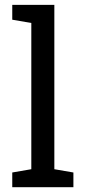

<svg xmlns="http://www.w3.org/2000/svg" viewBox="-20 -782 359 802"><path d="M110.8 -75.2V-686L31.2 -699.7V-761.7H207V-75.2L286.6 -61.5V0H31.2V-61.5Z"/></svg>

Font: Battambang
Style: Regular
Weight: 400
Designer: Danh Hong
Version: Version 8.002; ttfautohint (v1.8.3)